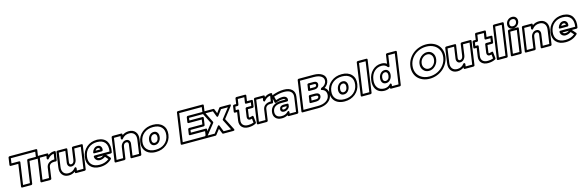

<svg xmlns="http://www.w3.org/2000/svg" viewBox="89 -2550 13048 4305"><g transform="rotate(-15 6613.5 -397.0)"><path d="M115.2 -535.2 139.2 -701.2Q140.6 -711.9 149.7 -719Q158.7 -726.1 168 -726.1H784.2Q794.9 -726.1 800.8 -718.3Q806.6 -710.4 805.2 -701.2L780.8 -535.2Q779.3 -524.4 770.3 -517.1Q761.2 -509.8 752 -509.8H573.2L500 0Q498.5 10.7 489.5 17.8Q480.5 24.9 471.2 24.9H262.2Q251.5 24.9 245.6 17.1Q239.7 9.3 241.2 0L314 -509.8H136.2Q125.5 -509.8 119.9 -517.8Q114.3 -525.9 115.2 -535.2ZM168.9 -560.1H347.2Q355.5 -560.1 362.5 -553Q369.6 -545.9 368.2 -535.2L294.9 -24.9H454.1L526.9 -535.2Q528.3 -544.4 536.9 -552.2Q545.4 -560.1 556.2 -560.1H734.9L751 -675.8H185.1Z M690.9 0 769 -543.9Q771 -554.7 780 -561.8Q789.1 -568.8 798.3 -568.8H1000Q1010.7 -568.8 1016.6 -561Q1022.5 -553.2 1021 -543.9L1019 -524.9Q1087.9 -577.1 1171.9 -577.1Q1182.6 -577.1 1189 -569.1Q1195.3 -561 1194.3 -551.8L1167 -370.1Q1166 -360.4 1158.2 -351.8Q1150.4 -343.3 1136.2 -345.2Q1125 -347.2 1105 -347.2Q1049.3 -347.2 1017.6 -324Q985.8 -300.8 980 -259.8L943.4 0Q941.9 10.7 932.6 17.8Q923.3 24.9 914.1 24.9H711.9Q701.2 24.9 695.3 17.1Q689.5 9.3 690.9 0ZM745.1 -24.9H897L930.2 -259.8Q939.9 -325.7 993.2 -362.5Q1046.4 -399.4 1121.1 -397L1140.1 -524.9Q1060.5 -516.1 1002.9 -444.8Q995.1 -434.6 987.8 -432.1Q980.5 -429.7 975.3 -433.6Q970.2 -437.5 966.3 -442.9Q962.4 -448.2 960.9 -453.1L959 -458L968.3 -519H815.9Z M1160.2 -199.2 1209 -543.9Q1210.9 -554.7 1220 -561.8Q1229 -568.8 1237.8 -568.8H1439.9Q1450.7 -568.8 1456.5 -561Q1462.4 -553.2 1460.9 -543.9L1419.9 -255.9Q1415.5 -224.6 1426.5 -209.2Q1437.5 -193.8 1459 -193.8Q1486.3 -194.8 1505.1 -215.1Q1523.9 -235.4 1529.8 -274.9L1567.9 -543.9Q1569.8 -554.7 1578.9 -561.8Q1587.9 -568.8 1597.2 -568.8H1798.8Q1809.6 -568.8 1815.4 -561Q1821.3 -553.2 1819.8 -543.9L1742.2 0Q1740.7 10.7 1731.4 17.8Q1722.2 24.9 1712.9 24.9H1510.7Q1500 24.9 1494.1 17.1Q1488.3 9.3 1489.7 0L1492.2 -15.1Q1426.3 34.2 1342.8 34.2Q1246.6 34.2 1195.8 -30.5Q1145 -95.2 1160.2 -199.2ZM1210 -199.2Q1197.3 -113.8 1235.8 -64.9Q1274.4 -16.1 1350.1 -16.1Q1446.3 -16.1 1507.8 -94.2Q1515.6 -104.5 1522.9 -106.9Q1530.3 -109.4 1535.4 -105.5Q1540.5 -101.6 1544.4 -96.2Q1548.3 -90.8 1550.3 -85.9L1551.8 -81.1L1543.9 -24.9H1695.8L1767.1 -519H1614.7L1580.1 -274.9Q1572.3 -220.2 1537.6 -182.4Q1502.9 -144.5 1452.1 -144Q1407.7 -144 1385.5 -176Q1363.3 -208 1370.1 -255.9L1408.2 -519H1255.9Z M1793.9 -270Q1813.5 -406.7 1912.4 -491.5Q2011.2 -576.2 2149.9 -576.2Q2167 -576.2 2174.8 -575.2Q2244.6 -570.8 2296.4 -543.5Q2348.1 -516.1 2377 -470Q2405.8 -423.8 2414.3 -360.6Q2422.9 -297.4 2406.7 -222.2Q2404.8 -211.9 2396.2 -205.1Q2387.7 -198.2 2378.9 -198.2H2270L2348.1 -108.9Q2354.5 -101.1 2353 -91.6Q2351.6 -82 2343.8 -74.2Q2232.9 32.2 2067.9 32.2Q1923.8 32.2 1849.1 -50.8Q1774.4 -133.8 1793.9 -270ZM1843.8 -270Q1827.1 -153.8 1888.2 -85.9Q1949.2 -18.1 2076.2 -18.1Q2201.2 -18.1 2293 -90.8L2231.9 -160.2Q2168.5 -117.2 2106.9 -117.2Q2060.1 -117.2 2029.1 -143.6Q1998 -169.9 1990.7 -215.8Q1989.3 -225.1 1991.9 -231.9Q1994.6 -238.8 1998.3 -241.7Q2002 -244.6 2007.8 -246.3Q2013.7 -248 2015.6 -248Q2017.6 -248 2020 -248H2361.8Q2382.3 -379.4 2325.7 -452.6Q2269 -525.9 2143.1 -525.9Q2022.5 -525.9 1941.4 -456.8Q1860.4 -387.7 1843.8 -270ZM2002 -326.2Q2017.6 -375.5 2052 -407.2Q2086.4 -439 2131.8 -439Q2179.7 -439 2205.1 -405Q2230.5 -371.1 2222.2 -321.8Q2220.7 -312 2212.4 -304.4Q2204.1 -296.9 2193.8 -296.9H2022.9Q2010.7 -296.9 2005.1 -303Q1999.5 -309.1 2000.5 -315.7Q2001.5 -322.3 2002 -326.2ZM2051.8 -198.2Q2071.3 -167 2113.8 -167Q2157.7 -167 2204.1 -198.2ZM2063 -347.2H2172.9Q2166.5 -389.2 2125 -389.2Q2088.9 -389.2 2063 -347.2Z M2411.6 0 2489.7 -543.9Q2491.7 -554.7 2500.7 -561.8Q2509.8 -568.8 2519 -568.8H2720.7Q2731.4 -568.8 2737.3 -561Q2743.2 -553.2 2741.7 -543.9L2739.7 -526.9Q2807.6 -577.1 2895 -577.1Q2992.7 -577.1 3045.4 -512.7Q3098.1 -448.2 3083 -345.2L3032.7 0Q3031.2 10.7 3022.2 17.8Q3013.2 24.9 3003.9 24.9H2801.8Q2791 24.9 2785.2 17.1Q2779.3 9.3 2780.8 0L2821.8 -287.1Q2826.7 -318.8 2814.9 -334.5Q2803.2 -350.1 2778.8 -350.1Q2748 -349.1 2727.8 -328.6Q2707.5 -308.1 2702.6 -269L2664.1 0Q2662.6 10.7 2653.3 17.8Q2644 24.9 2634.8 24.9H2432.6Q2421.9 24.9 2416 17.1Q2410.2 9.3 2411.6 0ZM2465.8 -24.9H2617.7L2652.8 -269Q2660.2 -323.7 2696.5 -361.6Q2732.9 -399.4 2784.7 -399.9Q2831.1 -399.9 2855 -367.9Q2878.9 -335.9 2871.6 -287.1L2835 -24.9H2986.8L3032.7 -345.2Q3044.4 -429.7 3004.9 -478.3Q2965.3 -526.9 2887.7 -526.9Q2786.6 -526.9 2723.6 -446.8Q2715.8 -436.5 2708.5 -434.1Q2701.2 -431.6 2696 -435.5Q2690.9 -439.5 2687 -444.8Q2683.1 -450.2 2681.6 -455.1L2679.7 -460L2689 -519H2536.6Z M3080.6 -272Q3100.6 -409.2 3203.6 -492.7Q3306.6 -576.2 3452.6 -576.2Q3598.6 -576.2 3677 -492.4Q3755.4 -408.7 3735.4 -272Q3715.8 -135.7 3613.5 -51.8Q3511.2 32.2 3364.7 32.2Q3268.6 32.2 3199.7 -5.4Q3130.9 -43 3099.4 -112.3Q3067.9 -181.6 3080.6 -272ZM3130.4 -272Q3113.8 -156.7 3179.2 -87.4Q3244.6 -18.1 3372.6 -18.1Q3500 -18.1 3584.5 -87.2Q3668.9 -156.2 3685.5 -272Q3702.1 -388.7 3637.9 -457.3Q3573.7 -525.9 3445.3 -525.9Q3316.9 -525.9 3231.9 -456.8Q3147 -387.7 3130.4 -272ZM3284.7 -270Q3293.9 -332.5 3333.7 -374.3Q3373.5 -416 3429.7 -416Q3485.4 -416 3513.2 -374.3Q3541 -332.5 3531.7 -270Q3522.5 -207 3482.9 -165.5Q3443.4 -124 3387.7 -124Q3331.1 -124 3303.2 -165.5Q3275.4 -207 3284.7 -270ZM3334.5 -270Q3328.1 -223.1 3344.7 -198.5Q3361.3 -173.8 3394.5 -173.8Q3427.2 -173.8 3451.2 -198.7Q3475.1 -223.6 3481.4 -270Q3487.8 -315.9 3470.9 -341.1Q3454.1 -366.2 3422.4 -366.2Q3389.2 -366.2 3365 -341.1Q3340.8 -315.9 3334.5 -270Z M3946.8 0 4047.9 -701.2Q4049.3 -711.9 4058.3 -719Q4067.4 -726.1 4076.7 -726.1H4649.9Q4660.6 -726.1 4666.5 -718.3Q4672.4 -710.4 4670.9 -701.2L4647.9 -541Q4646.5 -530.3 4637.2 -523.2Q4627.9 -516.1 4618.7 -516.1H4278.8L4271 -456.1H4576.7Q4587.4 -456.1 4593.3 -448.2Q4599.1 -440.4 4597.7 -431.2L4574.7 -271Q4573.2 -260.3 4564.2 -253.2Q4555.2 -246.1 4545.9 -246.1H4239.7L4231.9 -185.1H4582Q4592.8 -185.1 4598.6 -177.2Q4604.5 -169.4 4603 -160.2L4580.1 0Q4578.6 10.7 4569.3 17.8Q4560.1 24.9 4550.8 24.9H3967.8Q3957 24.9 3951.2 17.1Q3945.3 9.3 3946.8 0ZM4001 -24.9H4533.7L4548.8 -134.8H4198.7Q4190.4 -134.8 4183.3 -142.1Q4176.3 -149.4 4177.7 -160.2L4193.8 -271Q4195.3 -280.3 4203.6 -288.1Q4211.9 -295.9 4222.7 -295.9H4528.8L4544.9 -405.8H4238.8Q4229.5 -405.8 4222.4 -413.1Q4215.3 -420.4 4216.8 -431.2L4232.9 -541Q4234.4 -550.3 4242.4 -558.1Q4250.5 -565.9 4261.7 -565.9H4602.1L4616.7 -675.8H4093.8Z M4511.7 -14.2 4722.7 -277.8 4596.7 -529.8Q4595.7 -531.2 4594.7 -533.9Q4593.8 -536.6 4592.5 -543.5Q4591.3 -550.3 4593 -555.4Q4594.7 -560.5 4602.5 -564.7Q4610.4 -568.8 4623.5 -568.8H4855.5Q4870.1 -568.8 4875.5 -556.2L4915.5 -454.1L4991.7 -557.1Q5000.5 -568.8 5014.6 -568.8H5234.4Q5236.3 -568.8 5239.3 -568.8Q5242.2 -568.8 5248.8 -566.9Q5255.4 -564.9 5258.5 -561.5Q5261.7 -558.1 5260 -550Q5258.3 -542 5249.5 -530.8L5052.7 -278.8L5187.5 -14.2Q5188.5 -12.7 5189.7 -10Q5190.9 -7.3 5191.9 -0.5Q5192.9 6.3 5191.2 11.5Q5189.5 16.6 5181.9 20.8Q5174.3 24.9 5160.6 24.9H4928.7Q4914.1 24.9 4908.7 12.2L4862.3 -104L4771.5 13.2Q4764.2 24.9 4748.5 24.9H4526.4Q4524.4 24.9 4521.5 24.9Q4518.6 24.9 4512.2 22.9Q4505.9 21 4502.7 17.3Q4499.5 13.7 4501.2 5.6Q4502.9 -2.4 4511.7 -14.2ZM4580.6 -24.9H4742.7L4851.6 -167Q4866.2 -184.6 4875.7 -184.3Q4885.3 -184.1 4889.6 -174.8L4894.5 -166L4950.7 -24.9H5121.6L4999.5 -265.1Q4993.2 -280.3 5003.4 -292L5181.6 -519H5021.5L4926.3 -390.1Q4911.6 -372.6 4901.9 -372.8Q4892.1 -373 4887.2 -381.8L4882.3 -391.1L4833.5 -519H4662.6L4775.4 -292Q4782.2 -278.3 4771.5 -264.2Z M5282.2 -387.2 5300.3 -516.1Q5302.2 -526.9 5311.3 -533.9Q5320.3 -541 5329.1 -541H5379.4L5397.5 -667Q5398.9 -677.7 5408 -684.8Q5417 -691.9 5426.3 -691.9H5627.4Q5638.2 -691.9 5644 -684.1Q5649.9 -676.3 5648.4 -667L5630.4 -541H5739.3Q5750 -541 5755.9 -533.2Q5761.7 -525.4 5760.3 -516.1L5742.2 -387.2Q5740.7 -376.5 5731.7 -369.1Q5722.7 -361.8 5713.4 -361.8H5604.5L5581.5 -201.2Q5578.6 -184.1 5582.5 -179Q5586.4 -173.8 5598.1 -173.8Q5609.9 -173.8 5653.3 -188Q5661.6 -192.4 5672.1 -188.7Q5682.6 -185.1 5684.1 -170.9L5700.2 -32.2Q5701.2 -24.4 5696.8 -16.4Q5692.4 -8.3 5684.1 -3.9Q5612.3 34.2 5515.1 34.2Q5418.5 35.2 5365.2 -20.3Q5312 -75.7 5325.2 -169.9L5353.5 -361.8H5303.2Q5292.5 -361.8 5286.6 -369.9Q5280.8 -377.9 5282.2 -387.2ZM5335.4 -412.1H5385.3Q5394.5 -412.1 5401.6 -405Q5408.7 -397.9 5407.2 -387.2L5375.5 -169.9Q5364.7 -96.7 5404.1 -55.9Q5443.4 -15.1 5522.5 -16.1Q5590.3 -16.1 5647.5 -39.1L5637.2 -131.8Q5608.9 -124 5591.3 -124Q5559.6 -124 5543 -145.5Q5526.4 -167 5531.2 -201.2L5558.1 -387.2Q5559.1 -396 5567.4 -404.1Q5575.7 -412.1 5586.4 -412.1H5695.3L5707.5 -491.2H5598.1Q5588.9 -491.2 5581.8 -498.3Q5574.7 -505.4 5576.2 -516.1L5595.2 -642.1H5444.3L5425.3 -516.1Q5424.3 -506.8 5416.3 -499Q5408.2 -491.2 5397.5 -491.2H5347.2Z M5714.8 0 5793 -543.9Q5794.9 -554.7 5804 -561.8Q5813 -568.8 5822.3 -568.8H6023.9Q6034.7 -568.8 6040.5 -561Q6046.4 -553.2 6044.9 -543.9L6043 -524.9Q6111.8 -577.1 6195.8 -577.1Q6206.5 -577.1 6212.9 -569.1Q6219.2 -561 6218.3 -551.8L6190.9 -370.1Q6189.9 -360.4 6182.1 -351.8Q6174.3 -343.3 6160.2 -345.2Q6148.9 -347.2 6128.9 -347.2Q6073.2 -347.2 6041.5 -324Q6009.8 -300.8 6003.9 -259.8L5967.3 0Q5965.8 10.7 5956.5 17.8Q5947.3 24.9 5938 24.9H5735.8Q5725.1 24.9 5719.2 17.1Q5713.4 9.3 5714.8 0ZM5769 -24.9H5920.9L5954.1 -259.8Q5963.9 -325.7 6017.1 -362.5Q6070.3 -399.4 6145 -397L6164.1 -524.9Q6084.5 -516.1 6026.9 -444.8Q6019 -434.6 6011.7 -432.1Q6004.4 -429.7 5999.3 -433.6Q5994.1 -437.5 5990.2 -442.9Q5986.3 -448.2 5984.9 -453.1L5982.9 -458L5992.2 -519H5839.8Z M6108.9 -162.1Q6122.1 -252.4 6191.7 -301.5Q6261.2 -350.6 6371.6 -352.1H6473.6Q6464.8 -376 6413.6 -376Q6345.7 -376 6254.9 -338.9Q6245.1 -334.5 6235.4 -338.4Q6225.6 -342.3 6222.7 -353L6192.9 -486.8Q6190.9 -496.6 6196 -505.9Q6201.2 -515.1 6210.4 -519Q6362.8 -577.1 6490.7 -577.1Q6613.3 -577.1 6677.7 -518.1Q6742.2 -459 6727.5 -353L6676.8 0Q6675.3 10.7 6666 17.8Q6656.7 24.9 6647.5 24.9H6449.7Q6439 24.9 6433.1 17.1Q6427.2 9.3 6428.7 0V-2Q6368.2 34.2 6289.6 34.2Q6194.3 34.2 6145.5 -20Q6096.7 -74.2 6108.9 -162.1ZM6158.7 -162.1Q6149.4 -94.7 6184.8 -55.4Q6220.2 -16.1 6296.9 -16.1Q6392.1 -16.1 6444.8 -75.2Q6454.1 -85.4 6461.9 -87.9Q6469.7 -90.3 6474.4 -85.9Q6479 -81.5 6482.2 -75.9Q6485.4 -70.3 6486.8 -65.4L6487.8 -60.1L6482.9 -24.9H6630.9L6677.7 -353Q6689.9 -436 6640.6 -481.4Q6591.3 -526.9 6483.9 -526.9Q6377.4 -526.9 6246.6 -481.9L6266.6 -395Q6356 -425.8 6420.9 -425.8Q6474.6 -425.8 6503.4 -400.1Q6532.2 -374.5 6525.9 -329.1V-327.1Q6524.9 -317.9 6516.6 -309.8Q6508.3 -301.8 6497.6 -301.8H6364.7Q6179.2 -298.8 6158.7 -162.1ZM6301.8 -176.8Q6306.6 -212.9 6333.3 -232.9Q6359.9 -252.9 6397.5 -252.9H6489.7Q6499 -252.9 6506.1 -245.8Q6513.2 -238.8 6511.7 -228L6504.9 -179.2Q6502.4 -171.9 6500.5 -168.9Q6481.4 -136.2 6447.3 -117.2Q6413.1 -98.1 6375.5 -98.1Q6337.9 -98.1 6316.9 -119.6Q6295.9 -141.1 6301.8 -176.8ZM6351.6 -176.8Q6349.1 -161.6 6355.7 -154.8Q6362.3 -147.9 6382.8 -147.9Q6405.3 -147.9 6424.6 -158.2Q6443.8 -168.5 6455.6 -185.1L6457.5 -203.1H6390.6Q6367.7 -203.1 6360.4 -197.3Q6353 -191.4 6351.6 -176.8Z M6749.5 0 6850.6 -701.2Q6852.1 -711.9 6861.1 -719Q6870.1 -726.1 6879.4 -726.1H7223.6Q7353 -726.1 7427.5 -672.1Q7502 -618.2 7488.8 -523.9Q7482.4 -478.5 7455.3 -439.5Q7428.2 -400.4 7387.7 -376Q7432.1 -348.1 7451.4 -301Q7470.7 -253.9 7462.4 -195.8Q7452.6 -127.4 7406.2 -76.9Q7359.9 -26.4 7288.3 -0.7Q7216.8 24.9 7129.4 24.9H6770.5Q6759.8 24.9 6753.9 17.1Q6748 9.3 6749.5 0ZM6803.7 -24.9H7137.7Q7256.3 -24.9 7329.1 -71.8Q7401.9 -118.7 7412.6 -195.8Q7420.9 -254.4 7394 -295.7Q7367.2 -336.9 7313.5 -349.1Q7303.2 -351.1 7299.8 -356.9Q7296.4 -362.8 7299.3 -369.4Q7302.2 -376 7306.4 -382.3Q7310.5 -388.7 7314.5 -392.6L7318.8 -397Q7367.7 -410.2 7399.7 -444.6Q7431.6 -479 7438.5 -523.9Q7447.8 -591.3 7390.1 -633.5Q7332.5 -675.8 7215.8 -675.8H6896.5ZM6978.5 -154.8 6997.6 -284.2Q6998.5 -293.5 7007.1 -301.3Q7015.6 -309.1 7026.9 -309.1H7152.8Q7199.7 -309.1 7228 -286.1Q7256.3 -263.2 7250.5 -222.2Q7244.6 -179.7 7209.2 -154.8Q7173.8 -129.9 7126.5 -129.9H7000.5Q6991.2 -129.9 6984.1 -137Q6977.1 -144 6978.5 -154.8ZM7017.6 -425.8 7035.6 -544.9Q7036.6 -554.2 7044.7 -562Q7052.7 -569.8 7063.5 -569.8H7189.5Q7229 -569.8 7252.2 -547.1Q7275.4 -524.4 7269.5 -486.8Q7264.6 -448.7 7234.9 -424.8Q7205.1 -400.9 7165.5 -400.9H7039.6Q7030.3 -400.9 7023.2 -408Q7016.1 -415 7017.6 -425.8ZM7032.7 -180.2H7133.8Q7165.5 -180.2 7181.9 -191.9Q7198.2 -203.6 7200.7 -222.2Q7203.1 -238.3 7190.2 -248.5Q7177.2 -258.8 7144.5 -258.8H7043.5ZM7071.8 -451.2H7172.9Q7214.8 -451.2 7219.7 -486.8Q7222.2 -502.4 7213.4 -511.2Q7204.6 -520 7182.6 -520H7081.5Z M7464.4 -272Q7484.4 -409.2 7587.4 -492.7Q7690.4 -576.2 7836.4 -576.2Q7982.4 -576.2 8060.8 -492.4Q8139.2 -408.7 8119.1 -272Q8099.6 -135.7 7997.3 -51.8Q7895 32.2 7748.5 32.2Q7652.3 32.2 7583.5 -5.4Q7514.6 -43 7483.2 -112.3Q7451.7 -181.6 7464.4 -272ZM7514.2 -272Q7497.6 -156.7 7563 -87.4Q7628.4 -18.1 7756.3 -18.1Q7883.8 -18.1 7968.3 -87.2Q8052.7 -156.2 8069.3 -272Q8085.9 -388.7 8021.7 -457.3Q7957.5 -525.9 7829.1 -525.9Q7700.7 -525.9 7615.7 -456.8Q7530.8 -387.7 7514.2 -272ZM7668.5 -270Q7677.7 -332.5 7717.5 -374.3Q7757.3 -416 7813.5 -416Q7869.1 -416 7897 -374.3Q7924.8 -332.5 7915.5 -270Q7906.2 -207 7866.7 -165.5Q7827.1 -124 7771.5 -124Q7714.8 -124 7687 -165.5Q7659.2 -207 7668.5 -270ZM7718.3 -270Q7711.9 -223.1 7728.5 -198.5Q7745.1 -173.8 7778.3 -173.8Q7811 -173.8 7835 -198.7Q7858.9 -223.6 7865.2 -270Q7871.6 -315.9 7854.7 -341.1Q7837.9 -366.2 7806.2 -366.2Q7772.9 -366.2 7748.8 -341.1Q7724.6 -315.9 7718.3 -270Z M8126 0 8232.9 -742.2Q8234.4 -752.9 8243.4 -760Q8252.4 -767.1 8261.7 -767.1H8463.9Q8474.6 -767.1 8480.2 -759.3Q8485.8 -751.5 8484.9 -742.2L8377.9 0Q8376.5 10.7 8367.4 17.8Q8358.4 24.9 8349.1 24.9H8147Q8136.2 24.9 8130.4 17.1Q8124.5 9.3 8126 0ZM8179.7 -24.9H8332L8431.2 -716.8H8278.8Z M8442.9 -274.9Q8461.4 -409.2 8548.3 -492.7Q8635.3 -576.2 8757.8 -576.2Q8831.5 -576.2 8880.9 -538.1L8910.6 -742.2Q8912.1 -752.9 8921.4 -760Q8930.7 -767.1 8939.9 -767.1H9142.1Q9152.8 -767.1 9158.4 -759.3Q9164.1 -751.5 9163.1 -742.2L9055.7 0Q9054.2 10.7 9045.2 17.8Q9036.1 24.9 9026.9 24.9H8824.7Q8814 24.9 8808.1 17.1Q8802.2 9.3 8803.7 0L8804.7 -4.9Q8745.1 32.2 8674.8 32.2Q8592.3 32.2 8534.9 -6.3Q8477.5 -44.9 8453.6 -114.7Q8429.7 -184.6 8442.9 -274.9ZM8492.7 -274.9Q8475.6 -155.8 8527.6 -86.9Q8579.6 -18.1 8683.1 -18.1Q8763.7 -18.1 8820.8 -78.1Q8837.9 -93.8 8847.2 -90.1Q8856.4 -86.4 8859.4 -74.2L8862.8 -62L8857.9 -24.9H9009.8L9108.9 -716.8H8957L8922.9 -481Q8920.4 -460 8908.9 -456.1Q8897.5 -452.1 8887.2 -458.5L8877 -464.8Q8835 -525.9 8751 -525.9Q8649.9 -525.9 8579.3 -458.3Q8508.8 -390.6 8492.7 -274.9ZM8646 -270Q8655.3 -332.5 8695.1 -374.3Q8734.9 -416 8791 -416Q8846.7 -416 8874.5 -374.3Q8902.3 -332.5 8893.1 -270Q8883.8 -207 8844.2 -165Q8804.7 -123 8749 -123Q8691.9 -123 8664.3 -164.8Q8636.7 -206.5 8646 -270ZM8695.8 -270Q8689.5 -223.1 8706.1 -198Q8722.7 -172.9 8755.9 -172.9Q8788.1 -172.9 8812.3 -198Q8836.4 -223.1 8842.8 -270Q8849.1 -315.9 8832.3 -341.1Q8815.4 -366.2 8783.7 -366.2Q8750.5 -366.2 8726.3 -341.1Q8702.1 -315.9 8695.8 -270Z M9371.6 -351.1Q9382.8 -432.6 9424.3 -503.7Q9465.8 -574.7 9526.9 -624.8Q9587.9 -674.8 9667.5 -703.4Q9747.1 -731.9 9832.5 -731.9Q9918.5 -731.9 9989.7 -703.1Q10061 -674.3 10107.9 -624.3Q10154.8 -574.2 10175.8 -503.2Q10196.8 -432.1 10185.5 -351.1Q10173.8 -269.5 10132.1 -197.8Q10090.3 -126 10029.1 -75.2Q9967.8 -24.4 9888.2 4.9Q9808.6 34.2 9722.7 34.2Q9636.7 34.2 9565.7 4.9Q9494.6 -24.4 9448 -75Q9401.4 -125.5 9380.6 -197.3Q9359.9 -269 9371.6 -351.1ZM9421.4 -351.1Q9413.1 -294.4 9422.6 -242.9Q9432.1 -191.4 9458 -150.1Q9483.9 -108.9 9522.9 -78.9Q9562 -48.8 9615 -32.5Q9668 -16.1 9729.5 -16.1Q9832 -16.1 9920.2 -59.8Q10008.3 -103.5 10065.2 -180.2Q10122.1 -256.8 10135.7 -351.1Q10148.9 -444.8 10114.3 -520.5Q10079.6 -596.2 10003.9 -639.2Q9928.2 -682.1 9825.7 -682.1Q9723.1 -682.1 9635.3 -639.4Q9547.4 -596.7 9491 -521Q9434.6 -445.3 9421.4 -351.1ZM9583.5 -350.1Q9592.3 -408.2 9626 -456.3Q9659.7 -504.4 9708.5 -531.2Q9757.3 -558.1 9810.5 -558.1Q9891.6 -558.1 9938 -498.3Q9984.4 -438.5 9971.7 -350.1Q9959 -261.2 9895.3 -200.7Q9831.5 -140.1 9750.5 -140.1Q9669.4 -140.1 9620.1 -200.9Q9570.8 -261.7 9583.5 -350.1ZM9633.8 -350.1Q9624 -281.7 9661.4 -235.8Q9698.7 -189.9 9757.8 -189.9Q9816.9 -189.9 9864.3 -235.4Q9911.6 -280.8 9921.4 -350.1Q9931.6 -419.4 9897.2 -463.6Q9862.8 -507.8 9803.7 -507.8Q9743.7 -507.8 9693.8 -463.1Q9644 -418.5 9633.8 -350.1Z M10184.6 -199.2 10233.4 -543.9Q10235.4 -554.7 10244.4 -561.8Q10253.4 -568.8 10262.2 -568.8H10464.4Q10475.1 -568.8 10481 -561Q10486.8 -553.2 10485.4 -543.9L10444.3 -255.9Q10439.9 -224.6 10450.9 -209.2Q10461.9 -193.8 10483.4 -193.8Q10510.7 -194.8 10529.5 -215.1Q10548.3 -235.4 10554.2 -274.9L10592.3 -543.9Q10594.2 -554.7 10603.3 -561.8Q10612.3 -568.8 10621.6 -568.8H10823.2Q10834 -568.8 10839.8 -561Q10845.7 -553.2 10844.2 -543.9L10766.6 0Q10765.1 10.7 10755.9 17.8Q10746.6 24.9 10737.3 24.9H10535.2Q10524.4 24.9 10518.6 17.1Q10512.7 9.3 10514.2 0L10516.6 -15.1Q10450.7 34.2 10367.2 34.2Q10271 34.2 10220.2 -30.5Q10169.4 -95.2 10184.6 -199.2ZM10234.4 -199.2Q10221.7 -113.8 10260.3 -64.9Q10298.8 -16.1 10374.5 -16.1Q10470.7 -16.1 10532.2 -94.2Q10540 -104.5 10547.4 -106.9Q10554.7 -109.4 10559.8 -105.5Q10564.9 -101.6 10568.8 -96.2Q10572.8 -90.8 10574.7 -85.9L10576.2 -81.1L10568.4 -24.9H10720.2L10791.5 -519H10639.2L10604.5 -274.9Q10596.7 -220.2 10562 -182.4Q10527.3 -144.5 10476.6 -144Q10432.1 -144 10409.9 -176Q10387.7 -208 10394.5 -255.9L10432.6 -519H10280.3Z M10843.3 -387.2 10861.3 -516.1Q10863.3 -526.9 10872.3 -533.9Q10881.3 -541 10890.1 -541H10940.4L10958.5 -667Q10960 -677.7 10969 -684.8Q10978 -691.9 10987.3 -691.9H11188.5Q11199.2 -691.9 11205.1 -684.1Q11210.9 -676.3 11209.5 -667L11191.4 -541H11300.3Q11311 -541 11316.9 -533.2Q11322.8 -525.4 11321.3 -516.1L11303.2 -387.2Q11301.8 -376.5 11292.7 -369.1Q11283.7 -361.8 11274.4 -361.8H11165.5L11142.6 -201.2Q11139.6 -184.1 11143.6 -179Q11147.5 -173.8 11159.2 -173.8Q11170.9 -173.8 11214.4 -188Q11222.7 -192.4 11233.2 -188.7Q11243.7 -185.1 11245.1 -170.9L11261.2 -32.2Q11262.2 -24.4 11257.8 -16.4Q11253.4 -8.3 11245.1 -3.9Q11173.3 34.2 11076.2 34.2Q10979.5 35.2 10926.3 -20.3Q10873 -75.7 10886.2 -169.9L10914.6 -361.8H10864.3Q10853.5 -361.8 10847.7 -369.9Q10841.8 -377.9 10843.3 -387.2ZM10896.5 -412.1H10946.3Q10955.6 -412.1 10962.6 -405Q10969.7 -397.9 10968.3 -387.2L10936.5 -169.9Q10925.8 -96.7 10965.1 -55.9Q11004.4 -15.1 11083.5 -16.1Q11151.4 -16.1 11208.5 -39.1L11198.2 -131.8Q11169.9 -124 11152.3 -124Q11120.6 -124 11104 -145.5Q11087.4 -167 11092.3 -201.2L11119.1 -387.2Q11120.1 -396 11128.4 -404.1Q11136.7 -412.1 11147.5 -412.1H11256.3L11268.6 -491.2H11159.2Q11149.9 -491.2 11142.8 -498.3Q11135.7 -505.4 11137.2 -516.1L11156.2 -642.1H11005.4L10986.3 -516.1Q10985.4 -506.8 10977.3 -499Q10969.2 -491.2 10958.5 -491.2H10908.2Z M11286.1 0 11393.1 -742.2Q11394.5 -752.9 11403.6 -760Q11412.6 -767.1 11421.9 -767.1H11624Q11634.8 -767.1 11640.4 -759.3Q11646 -751.5 11645 -742.2L11538.1 0Q11536.6 10.7 11527.6 17.8Q11518.6 24.9 11509.3 24.9H11307.1Q11296.4 24.9 11290.5 17.1Q11284.7 9.3 11286.1 0ZM11339.8 -24.9H11492.2L11591.3 -716.8H11439Z M11610.8 0 11689 -543.9Q11690.9 -554.7 11700 -561.8Q11709 -568.8 11718.3 -568.8H11919.9Q11930.7 -568.8 11936.5 -561Q11942.4 -553.2 11940.9 -543.9L11863.3 0Q11861.8 10.7 11852.5 17.8Q11843.3 24.9 11834 24.9H11631.8Q11621.1 24.9 11615.2 17.1Q11609.4 9.3 11610.8 0ZM11665 -24.9H11816.9L11888.2 -519H11735.8ZM11710 -699.2Q11717.3 -754.9 11759.3 -791.5Q11801.3 -828.1 11856.9 -828.1Q11913.1 -828.1 11944.3 -791.5Q11975.6 -754.9 11968.3 -699.2Q11960 -643.6 11917.7 -606.7Q11875.5 -569.8 11819.8 -569.8Q11764.2 -569.8 11732.9 -606.7Q11701.7 -643.6 11710 -699.2ZM11760.3 -699.2Q11755.4 -663.6 11773.7 -641.8Q11792 -620.1 11827.1 -620.1Q11863.3 -620.1 11888.2 -641.8Q11913.1 -663.6 11918 -699.2Q11922.9 -734.9 11904.5 -756.3Q11886.2 -777.8 11850.1 -777.8Q11814.5 -777.8 11790 -756.6Q11765.6 -735.4 11760.3 -699.2Z M11934.6 0 12012.7 -543.9Q12014.6 -554.7 12023.7 -561.8Q12032.7 -568.8 12042 -568.8H12243.7Q12254.4 -568.8 12260.3 -561Q12266.1 -553.2 12264.6 -543.9L12262.7 -526.9Q12330.6 -577.1 12418 -577.1Q12515.6 -577.1 12568.4 -512.7Q12621.1 -448.2 12606 -345.2L12555.7 0Q12554.2 10.7 12545.2 17.8Q12536.1 24.9 12526.9 24.9H12324.7Q12314 24.9 12308.1 17.1Q12302.2 9.3 12303.7 0L12344.7 -287.1Q12349.6 -318.8 12337.9 -334.5Q12326.2 -350.1 12301.8 -350.1Q12271 -349.1 12250.7 -328.6Q12230.5 -308.1 12225.6 -269L12187 0Q12185.5 10.7 12176.3 17.8Q12167 24.9 12157.7 24.9H11955.6Q11944.8 24.9 11939 17.1Q11933.1 9.3 11934.6 0ZM11988.8 -24.9H12140.6L12175.8 -269Q12183.1 -323.7 12219.5 -361.6Q12255.9 -399.4 12307.6 -399.9Q12354 -399.9 12377.9 -367.9Q12401.9 -335.9 12394.5 -287.1L12357.9 -24.9H12509.8L12555.7 -345.2Q12567.4 -429.7 12527.8 -478.3Q12488.3 -526.9 12410.6 -526.9Q12309.6 -526.9 12246.6 -446.8Q12238.8 -436.5 12231.4 -434.1Q12224.1 -431.6 12219 -435.5Q12213.9 -439.5 12210 -444.8Q12206.1 -450.2 12204.6 -455.1L12202.6 -460L12211.9 -519H12059.6Z M12603.5 -270Q12623 -406.7 12721.9 -491.5Q12820.8 -576.2 12959.5 -576.2Q12976.6 -576.2 12984.4 -575.2Q13054.2 -570.8 13106 -543.5Q13157.7 -516.1 13186.5 -470Q13215.3 -423.8 13223.9 -360.6Q13232.4 -297.4 13216.3 -222.2Q13214.4 -211.9 13205.8 -205.1Q13197.3 -198.2 13188.5 -198.2H13079.6L13157.7 -108.9Q13164.1 -101.1 13162.6 -91.6Q13161.1 -82 13153.3 -74.2Q13042.5 32.2 12877.4 32.2Q12733.4 32.2 12658.7 -50.8Q12584 -133.8 12603.5 -270ZM12653.3 -270Q12636.7 -153.8 12697.8 -85.9Q12758.8 -18.1 12885.7 -18.1Q13010.7 -18.1 13102.5 -90.8L13041.5 -160.2Q12978 -117.2 12916.5 -117.2Q12869.6 -117.2 12838.6 -143.6Q12807.6 -169.9 12800.3 -215.8Q12798.8 -225.1 12801.5 -231.9Q12804.2 -238.8 12807.9 -241.7Q12811.5 -244.6 12817.4 -246.3Q12823.2 -248 12825.2 -248Q12827.1 -248 12829.6 -248H13171.4Q13191.9 -379.4 13135.3 -452.6Q13078.6 -525.9 12952.6 -525.9Q12832 -525.9 12751 -456.8Q12669.9 -387.7 12653.3 -270ZM12811.5 -326.2Q12827.1 -375.5 12861.6 -407.2Q12896 -439 12941.4 -439Q12989.3 -439 13014.6 -405Q13040 -371.1 13031.7 -321.8Q13030.3 -312 13022 -304.4Q13013.7 -296.9 13003.4 -296.9H12832.5Q12820.3 -296.9 12814.7 -303Q12809.1 -309.1 12810.1 -315.7Q12811 -322.3 12811.5 -326.2ZM12861.3 -198.2Q12880.9 -167 12923.3 -167Q12967.3 -167 13013.7 -198.2ZM12872.6 -347.2H12982.4Q12976.1 -389.2 12934.6 -389.2Q12898.4 -389.2 12872.6 -347.2Z"/></g></svg>

Font: Trueno ExtraBold Outline
Style: Italic
Weight: 800
Width: 6
Designer: Julieta Ulanovsky
Foundry: Julieta Ulanovsky
Version: Version 3.001b | FøM Fix